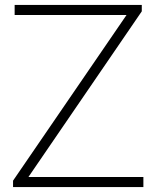

<svg xmlns="http://www.w3.org/2000/svg" viewBox="-20 -760 636 780"><path d="M95.5 -41H562.5V0H33V-26L494 -699H39.5V-740H556V-714Z"/></svg>

Font: Encode Sans Semi Expanded ExLight
Style: Regular
Weight: 275
Width: 6
Designer: Multiple Designers
Foundry: Impallari Type
Version: Version 2.000